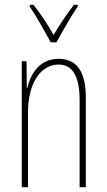

<svg xmlns="http://www.w3.org/2000/svg" viewBox="-20 -783 448 803"><path d="M192 -606H216C242 -653 276 -713 305 -756V-763H289C255 -717 230 -681 204 -637C180 -681 146 -730 120 -763H104V-756C126 -725 165 -656 192 -606ZM225 -537C145 -537 108 -474 94 -415H92L91 -527H71V0H97V-311C97 -445 156 -513 225 -513C279 -513 313 -471 313 -365V0H339V-375C339 -488 298 -537 225 -537Z"/></svg>

Font: Noto Sans Armenian ExtraCondensed Thin
Style: Regular
Weight: 100
Width: 2
Designer: Monotype Design Team
Foundry: Monotype Imaging Inc.
Version: Version 2.008